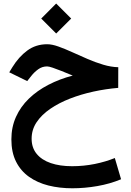

<svg xmlns="http://www.w3.org/2000/svg" viewBox="-20 -705 727 1063"><path d="M291 -685.4 208.2 -602.3 291 -519.5 374.1 -602.3ZM634.8 -332.9Q595.1 -333.8 551.8 -346.7Q508.4 -359.7 464.6 -378.6Q420.7 -397.6 379.5 -416.3Q338.3 -435.1 303 -447.6Q267.8 -460.1 241.3 -460.1Q178.4 -460.1 131.1 -425.2Q83.7 -390.3 48.8 -333.4L31.2 -304.7L130.6 -256.1L152.8 -284.1Q169.4 -305.4 191.4 -321.3Q213.4 -337.3 240.8 -337.3Q250.8 -337.3 271.3 -330.3Q291.9 -323.3 320.6 -312Q349.3 -300.6 382.6 -286.6Q309.8 -267.6 247.8 -235.4Q185.8 -203.3 139.8 -158.8Q93.8 -114.3 68.4 -57.7Q43 -1.2 43 66.4Q43 138.6 68.9 190Q94.8 241.4 141 274.1Q187.1 306.7 248.3 322.1Q309.6 337.4 380.5 337.4Q449.2 337.4 519 325.2Q588.8 313.1 650.3 287.4L615.7 169.8Q566 190.3 504.8 202.8Q443.6 215.2 378.7 215.2Q311.6 215.2 261.2 198Q210.8 180.8 183 146.8Q155.1 112.8 155.1 62.9Q155.1 13.1 182.5 -28.1Q210 -69.3 257.9 -102.2Q305.9 -135.1 367.2 -159Q428.5 -182.9 497.3 -197.9Q566.1 -212.8 634.5 -218.5Z"/></svg>

Font: Vazirmatn
Style: Regular
Weight: 400
Designer: Saber Rastikerdar
Foundry: Saber Rastikerdar
Version: Version 33.003;September 2, 2022;FontCreator 14.0.0.2862 64-